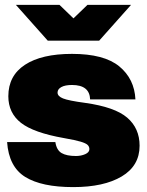

<svg xmlns="http://www.w3.org/2000/svg" viewBox="-20 -752 599 784"><path d="M9 -172H206Q211 -139 231.5 -127Q252 -115 290 -115Q311 -115 328 -122.5Q345 -130 345 -143Q345 -153 338 -160Q331 -167 309.5 -173.5Q288 -180 242 -188Q117 -210 65.5 -250.5Q14 -291 14 -359Q14 -443 82 -487.5Q150 -532 274 -532Q405 -532 467 -481Q529 -430 533 -346H348Q346 -405 274 -405Q246 -405 230.5 -396.5Q215 -388 215 -374Q215 -359 237.5 -350Q260 -341 327 -332Q449 -315 499.5 -271.5Q550 -228 550 -157Q550 -75 477 -31.5Q404 12 279 12Q150 12 83 -29.5Q16 -71 9 -172ZM45 -732H223L280 -677L337 -732H515L385 -586H175Z"/></svg>

Font: Aspekta 1000
Style: Regular
Weight: 1000
Designer: Ivo Dolenc
Version: Version 2.000